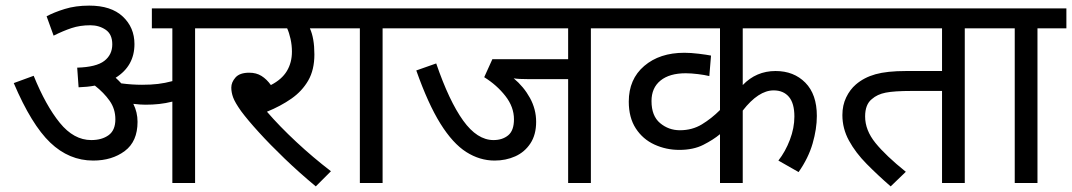

<svg xmlns="http://www.w3.org/2000/svg" viewBox="-20 -652 3819 684"><path d="M470 -218Q470 -148 424.5 -114Q379 -80 312 -80Q226 -80 159 -144Q92 -208 29 -356L100 -382Q143 -276 193 -214.5Q243 -153 305 -153Q343 -153 367 -170.5Q391 -188 391 -227Q391 -264 370.5 -293Q350 -322 318 -347Q291 -342 260 -341L255 -411Q323 -413 351.5 -435Q380 -457 380 -494Q380 -530 356.5 -546Q333 -562 302 -562Q265 -562 235 -552Q205 -542 171 -525L146 -594Q172 -608 210.5 -620Q249 -632 298 -632Q376 -632 417.5 -593Q459 -554 459 -495Q459 -417 392 -375Q403 -365 412 -355Q450 -350 486 -350Q518 -350 543 -353Q568 -356 594 -363V-551H521V-622H779V-551H675V0H594V-290Q570 -284 547 -281.5Q524 -279 498 -279Q481 -279 455 -282Q470 -252 470 -218Z M1159 -42 1105 12Q1046 -37 994 -87Q942 -137 902 -181Q862 -225 839 -256Q817 -287 810.5 -305Q804 -323 804 -340Q804 -359 819 -376Q834 -393 868 -393Q893 -393 911.5 -381.5Q930 -370 945 -349Q984 -369 1002 -399Q1020 -429 1020 -468Q1020 -491 1015 -513.5Q1010 -536 1003 -551H764V-622H1188V-551H1084Q1100 -516 1100 -458Q1100 -403 1078 -365Q1056 -327 1018 -300.5Q980 -274 931 -254Q976 -202 1035.5 -146.5Q1095 -91 1159 -42Z M1343 -551V0H1262V-551H1173V-622H1446V-551Z M2085 -551V0H2004V-370H1867Q1826 -370 1810 -373Q1846 -343 1868 -303Q1890 -263 1890 -218Q1890 -172 1869.5 -141Q1849 -110 1815.5 -95Q1782 -80 1742 -80Q1689 -80 1641 -110.5Q1593 -141 1549 -211.5Q1505 -282 1463 -401L1534 -426Q1580 -292 1630 -222.5Q1680 -153 1738 -153Q1770 -153 1790.5 -170Q1811 -187 1811 -227Q1811 -271 1780.5 -310Q1750 -349 1705 -377L1734 -441H2004V-551H1432V-622H2189V-551Z M2951 -551H2626V-349Q2674 -399 2743 -399Q2808 -399 2849 -357.5Q2890 -316 2890 -239Q2890 -193 2875 -141Q2860 -89 2825 -39L2753 -80Q2778 -112 2794 -154Q2810 -196 2810 -237Q2810 -284 2790.5 -307Q2771 -330 2736 -330Q2682 -330 2626 -258V0H2545V-174Q2521 -154 2485.5 -136Q2450 -118 2400 -118Q2353 -118 2311.5 -137Q2270 -156 2245 -194.5Q2220 -233 2220 -290Q2220 -370 2275 -417Q2330 -464 2418 -464Q2441 -464 2469.5 -460.5Q2498 -457 2513 -454L2507 -381Q2491 -385 2466.5 -388Q2442 -391 2423 -391Q2365 -391 2333 -365Q2301 -339 2301 -292Q2301 -239 2331.5 -213.5Q2362 -188 2402 -188Q2446 -188 2480.5 -209Q2515 -230 2545 -260V-551H2174V-622H2951Z M3417 -551V0H3336V-328H3227Q3166 -328 3135.5 -322Q3105 -316 3086 -299Q3062 -280 3062 -237Q3062 -188 3099 -142.5Q3136 -97 3207 -40L3153 12Q3107 -28 3067.5 -68Q3028 -108 3004.5 -151Q2981 -194 2981 -242Q2981 -277 2994.5 -305Q3008 -333 3029 -351Q3058 -376 3099 -387.5Q3140 -399 3208 -399H3336V-551H2936V-622H3520V-551Z M3676 -551V0H3595V-551H3506V-622H3779V-551Z"/></svg>

Font: Go Noto Kurrent-Regular
Style: Regular
Weight: 400
Designer: Monotype Design Team
Foundry: Monotype Imaging Inc.
Version: Version 2.012; ttfautohint (v1.8.4.7-5d5b)